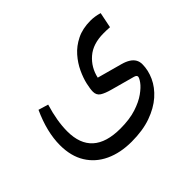

<svg xmlns="http://www.w3.org/2000/svg" viewBox="-130 -544 979 979"><g transform="rotate(-45 360.0 -54.5)"><path d="M613.3 -253.9Q623.5 -253.9 634 -253.7Q644.5 -253.4 658.2 -252.4L675.3 -336.9Q642.1 -346.7 611.8 -346.7Q554.2 -346.7 512 -325.7Q469.7 -304.7 441.2 -272Q412.6 -239.3 395.5 -202.4Q378.4 -165.5 371.1 -133.1Q363.8 -100.6 363.8 -81.5Q363.8 -56.2 383.1 -43.9Q402.3 -31.7 438.5 -22L564.9 12.7Q581.5 17.1 581.5 26.9Q581.5 36.1 567.1 56.2Q552.7 76.2 522.2 98.1Q491.7 120.1 444.1 135.5Q396.5 150.9 330.1 150.9Q229.5 150.9 179 105.5Q128.4 60.1 128.4 -30.8Q128.4 -105 156.2 -196.3L102.5 -212.4Q52.2 -102.5 52.2 -7.3Q52.2 71.8 86.2 126.7Q120.1 181.6 181.4 210.2Q242.7 238.8 323.7 238.8Q404.3 238.8 463.9 217.5Q523.4 196.3 563 161.4Q602.5 126.5 622.1 83.5Q641.6 40.5 641.6 -2.4Q641.6 -21 633.3 -35.4Q625 -49.8 608.4 -60.3Q591.8 -70.8 567.4 -77.6L432.1 -114.7Q445.3 -174.8 490.7 -214.4Q536.1 -253.9 613.3 -253.9Z"/></g></svg>

Font: Literata
Style: Regular
Weight: 400
Designer: Latin by Veronika Burian and Jose Scaglione. Greek by Irene Vlachou. Cyrillic by Vera Evstafieva.
Foundry: TypeTogether
Version: Version 3.002